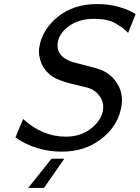

<svg xmlns="http://www.w3.org/2000/svg" viewBox="-20 -730 689 947"><path d="M56 -52 94 -143Q189 -56 305 -56Q381 -56 434 -100Q487 -144 489 -198Q491 -230 470 -258Q449 -286 414 -297Q395 -302 365.5 -309Q336 -316 318.5 -320.5Q301 -325 278 -333.5Q255 -342 240 -351.5Q225 -361 210 -377.5Q195 -394 185 -416Q167 -460 174 -497Q187 -583 264.5 -646.5Q342 -710 460 -710Q565 -710 649 -661L612 -568Q611 -569 601.5 -577.5Q592 -586 590 -588L577 -598Q571 -602 563.5 -606Q556 -610 551 -614Q514 -637 443 -637Q367 -637 316.5 -598.5Q266 -560 264 -511Q260 -454 329 -427Q329 -426 361 -418Q393 -410 430 -400Q467 -390 477 -386Q532 -364 562 -311.5Q592 -259 576 -191Q557 -103 476.5 -42.5Q396 18 286 18Q157 18 56 -52ZM119 197 234 53H297L197 197Z"/></svg>

Font: Coval
Style: Book Italic
Weight: 350
Foundry: Context Ltd
Version: Version 001.000